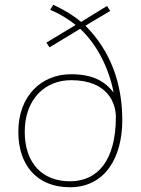

<svg xmlns="http://www.w3.org/2000/svg" viewBox="-20 -843 594 807"><path d="M204 -823 191 -802C231 -785 270 -761 298 -738L175 -664L188 -644L317 -722C390 -654 438 -553 457 -457H455C422 -499 373 -531 279 -531C152 -531 57 -438 57 -289C57 -149 135 -56 274 -56C423 -56 494 -183 494 -338C494 -492 445 -629 339 -735L443 -797L430 -818L321 -751C291 -776 253 -800 204 -823ZM279 -506C433 -506 467 -409 467 -351C467 -175 395 -81 274 -81C160 -81 84 -155 84 -289C84 -426 169 -506 279 -506Z"/></svg>

Font: Noto Sans Malayalam UI Thin
Style: Regular
Weight: 100
Designer: Jelle Bosma - Monotype Design Team
Foundry: Monotype Imaging Inc.
Version: Version 2.104